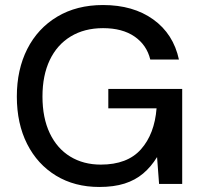

<svg xmlns="http://www.w3.org/2000/svg" viewBox="-20 -732 803 764"><path d="M375 12Q277 12 203 -33Q129 -78 88 -159Q47 -240 47 -348Q47 -455 88.5 -537Q130 -619 207.5 -665.5Q285 -712 390 -712Q510 -712 590 -654.5Q670 -597 692 -495H578Q564 -553 515.5 -586.5Q467 -620 390 -620Q316 -620 261.5 -587Q207 -554 178 -493Q149 -432 149 -348Q149 -263 178 -202Q207 -141 259.5 -109Q312 -77 381 -77Q487 -77 541 -138Q595 -199 603 -301H411V-378H705V0H613L605 -107Q581 -68 549.5 -41.5Q518 -15 475.5 -1.5Q433 12 375 12Z"/></svg>

Font: DM Sans 20pt Medium
Style: Regular
Weight: 500
Version: Version 4.004;gftools[0.9.30]